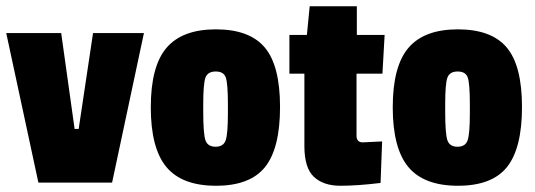

<svg xmlns="http://www.w3.org/2000/svg" viewBox="-20 -585 1714 615"><path d="M441 -479 339 0H103L0 -479H176L219 -172H232L278 -479Z M463 -241.5Q463 -373 513.5 -432Q564 -491 671.5 -491Q779 -491 828 -433Q877 -375 877 -242.5Q877 -110 829 -50Q781 10 672 10Q563 10 513 -50Q463 -110 463 -241.5ZM631 -252V-228Q631 -157 638 -136Q645 -115 670.5 -115Q696 -115 703 -136Q710 -157 710 -222V-251Q710 -316 703.5 -336Q697 -356 671 -356Q645 -356 638 -336Q631 -316 631 -252Z M1199 1Q1125 10 1070.5 10Q1016 10 985.5 -18.5Q955 -47 955 -117V-349H907V-473H963L972 -565H1123V-473H1212L1205 -349H1122V-150Q1122 -129 1142 -129Q1144 -129 1204 -132Z M1238 -241.5Q1238 -373 1288.5 -432Q1339 -491 1446.5 -491Q1554 -491 1603 -433Q1652 -375 1652 -242.5Q1652 -110 1604 -50Q1556 10 1447 10Q1338 10 1288 -50Q1238 -110 1238 -241.5ZM1406 -252V-228Q1406 -157 1413 -136Q1420 -115 1445.5 -115Q1471 -115 1478 -136Q1485 -157 1485 -222V-251Q1485 -316 1478.5 -336Q1472 -356 1446 -356Q1420 -356 1413 -336Q1406 -316 1406 -252Z"/></svg>

Font: Passion One
Style: Regular
Weight: 400
Designer: Alejandro Lo Celso
Foundry: Fontstage
Version: Version 1.002